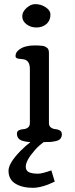

<svg xmlns="http://www.w3.org/2000/svg" viewBox="-20 -692 367 935"><path d="M105.5 119.6Q105.5 139.2 120.8 146.5Q136.2 153.8 165.5 153.8Q184.6 153.8 230 137.7L246.6 192.4Q220.2 204.6 213.4 207Q170.9 222.7 141.1 222.7Q87.9 222.7 54.7 202.1Q21.5 181.6 21.5 139.2Q21.5 103 79.1 43.5Q104 18.1 137.2 -7.3H203.6Q171.9 13.2 149.4 39.6Q105.5 89.4 105.5 119.6ZM88.4 -612.8Q88.4 -634.3 109.1 -653.1Q129.9 -671.9 151.4 -671.9Q179.2 -671.9 202.4 -656.7Q225.6 -641.6 225.6 -620.6Q225.6 -591.8 206.1 -575Q186.5 -558.1 157.2 -558.1Q129.9 -558.1 109.1 -573.7Q88.4 -589.4 88.4 -612.8ZM62.5 -41Q62.5 -52.7 72.3 -57.6Q82 -62.5 94 -63Q106 -63.5 115.7 -70.6Q125.5 -77.6 125.5 -93.3V-356Q125.5 -400.4 90.8 -403.8Q87.4 -404.3 82 -404.8Q76.7 -405.3 74.2 -405.5Q71.8 -405.8 68.1 -406.5Q64.5 -407.2 62.7 -408.2Q61 -409.2 59.1 -410.6Q57.1 -412.1 56.4 -414.3Q55.7 -416.5 55.7 -419.9Q55.7 -436 70.6 -448.2Q85.4 -460.4 105.2 -465.6Q125 -470.7 144.5 -470.7Q158.2 -470.7 165 -470.5Q171.9 -470.2 182.4 -469.2Q192.9 -468.3 197.8 -466.1Q202.6 -463.9 208.3 -460Q213.9 -456.1 216.1 -449.5Q218.3 -442.9 218.3 -434.1V-93.3Q218.3 -78.1 228 -71Q237.8 -64 249.8 -63.2Q261.7 -62.5 271.5 -56.6Q281.2 -50.8 281.2 -38.1Q281.2 -24.9 274.2 -16.6Q267.1 -8.3 251.7 -4.9Q236.3 -1.5 224.4 -0.7Q212.4 0 190.4 0Q183.6 0 169.7 0.2Q155.8 0.5 148.4 0.5Q129.4 0.5 116 -1Q102.5 -2.4 89.4 -6.3Q76.2 -10.3 69.3 -19Q62.5 -27.8 62.5 -41Z"/></svg>

Font: Corben
Style: Regular
Weight: 400
Designer: vernon adams
Foundry: vernon adams
Version: Version 1.100